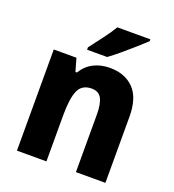

<svg xmlns="http://www.w3.org/2000/svg" viewBox="-138 -873 885 979"><g transform="rotate(20 304.0 -383.0)"><path d="M368 -559Q449 -559 497 -510Q545 -461 545 -359V0H385V-313Q385 -370 369.5 -399Q354 -428 316 -428Q263 -428 244 -385Q225 -342 225 -253V0H65V-549H188L208 -479H216Q240 -519 279 -539Q318 -559 368 -559ZM510 -756Q491 -738 459.5 -710Q428 -682 394 -653.5Q360 -625 334 -606H225V-619Q250 -652 280.5 -692Q311 -732 331 -766H510Z"/></g></svg>

Font: Noto Sans Devanagari UI SemiCondensed ExtraBold
Style: Regular
Weight: 800
Width: 4
Designer: Jelle Bosma - Monotype Design Team
Foundry: Monotype Imaging Inc.
Version: Version 2.004; ttfautohint (v1.8.4.7-5d5b)